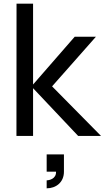

<svg xmlns="http://www.w3.org/2000/svg" viewBox="-20 -740 570 1045"><path d="M69.5 0H160V-260L405.5 0H530L263.5 -270L502 -540H386.5L160 -280V-720H70ZM234 285C284 285 328 253 328 194.5V100.5H234V194.5H285C286.5 234 247 241.5 234 241.5Z"/></svg>

Font: Eudonet Medium
Style: Regular
Weight: 500
Designer: Mikhail Sharanda
Foundry: Mikhail Sharanda
Version: Version 4.503;Glyphs 3.1.2 (3151)